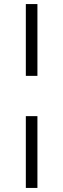

<svg xmlns="http://www.w3.org/2000/svg" viewBox="-20 -763 312 944"><path d="M107 -390H164V-743H107ZM107 161H164V-192H107Z"/></svg>

Font: Saira UNSAM Light SC
Style: Regular
Weight: 300
Designer: Hector Gatti with collaboration of the Omnibus-Type team
Foundry: Omnibus-Type
Version: Version 1.072;PS 001.072;hotconv 1.0.88;makeotf.lib2.5.64775